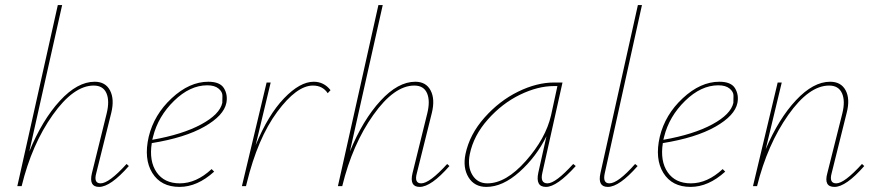

<svg xmlns="http://www.w3.org/2000/svg" viewBox="-20 -731 3443 754"><path d="M477 -87 486 -79Q414 3 369 3Q328 3 341 -51L399 -286Q411 -335 398 -365Q385 -395 348 -395Q269 -395 187 -279.5Q105 -164 65 0H48L207 -711H224L95 -136Q146 -260 215 -335Q284 -410 352 -410Q394 -410 412 -376Q430 -342 417 -288L358 -51Q347 -11 375 -11Q408 -11 477 -87Z M798 -410Q844 -410 859.5 -384.5Q875 -359 869 -327Q859 -277 782.5 -233.5Q706 -190 576 -169Q565 -98 595 -54.5Q625 -11 686 -11Q751 -11 811 -67L821 -57Q755 3 685 3Q612 3 578 -52Q544 -107 564 -194Q585 -281 654.5 -345.5Q724 -410 798 -410ZM853 -327Q853 -339 853.5 -354.5Q854 -370 838.5 -383Q823 -396 794 -396Q726 -396 663.5 -335Q601 -274 581 -194L578 -182Q697 -203 770 -242.5Q843 -282 853 -327Z M1212 -410Q1252 -410 1278 -377L1267 -365Q1247 -395 1209 -395Q1145 -395 1068.5 -291.5Q992 -188 949 -12L946 0H930L1027 -407H1043L984 -161Q1033 -280 1095.5 -345Q1158 -410 1212 -410Z M1736 -87 1745 -79Q1673 3 1628 3Q1587 3 1600 -51L1658 -286Q1670 -335 1657 -365Q1644 -395 1607 -395Q1528 -395 1446 -279.5Q1364 -164 1324 0H1307L1466 -711H1483L1354 -136Q1405 -260 1474 -335Q1543 -410 1611 -410Q1653 -410 1671 -376Q1689 -342 1676 -288L1617 -51Q1606 -11 1634 -11Q1667 -11 1736 -87Z M2231 -87 2241 -79Q2167 3 2124 3Q2082 3 2094 -53L2126 -196Q2086 -115 2020 -56Q1954 3 1890 3Q1843 3 1820 -34.5Q1797 -72 1808 -126Q1824 -203 1882.5 -269Q1941 -335 2014.5 -371Q2088 -407 2156 -407H2189L2110 -53Q2100 -11 2130 -11Q2162 -11 2231 -87ZM1894 -11Q1967 -11 2045 -99Q2123 -187 2144 -278L2169 -393H2155Q2092 -393 2022 -359Q1952 -325 1896 -262Q1840 -199 1825 -126Q1815 -77 1835 -44Q1855 -11 1894 -11Z M2367 3Q2326 3 2338 -51L2485 -711H2501L2355 -51Q2346 -11 2373 -11Q2407 -11 2474 -87L2484 -79Q2412 3 2367 3Z M2805 -410Q2851 -410 2866.5 -384.5Q2882 -359 2876 -327Q2866 -277 2789.5 -233.5Q2713 -190 2583 -169Q2572 -98 2602 -54.5Q2632 -11 2693 -11Q2758 -11 2818 -67L2828 -57Q2762 3 2692 3Q2619 3 2585 -52Q2551 -107 2571 -194Q2592 -281 2661.5 -345.5Q2731 -410 2805 -410ZM2860 -327Q2860 -339 2860.5 -354.5Q2861 -370 2845.5 -383Q2830 -396 2801 -396Q2733 -396 2670.5 -335Q2608 -274 2588 -194L2585 -182Q2704 -203 2777 -242.5Q2850 -282 2860 -327Z M3365 -87 3374 -79Q3302 3 3257 3Q3214 3 3229 -51L3288 -286Q3300 -335 3286.5 -365Q3273 -395 3236 -395Q3157 -395 3075.5 -279.5Q2994 -164 2953 0H2937L3034 -407H3050L2987 -145Q3038 -265 3106 -337.5Q3174 -410 3240 -410Q3283 -410 3301 -376Q3319 -342 3305 -288L3246 -51Q3235 -11 3264 -11Q3296 -11 3365 -87Z"/></svg>

Font: EauTestInfant Thin
Style: Italic
Weight: 250
Italic angle: -12°
Designer: Christian Thalmann (Catharsis Fonts)
Version: Version 0.001;PS 000.001;hotconv 1.0.88;makeotf.lib2.5.64775